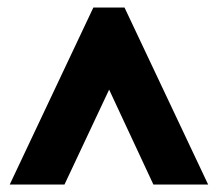

<svg xmlns="http://www.w3.org/2000/svg" viewBox="-20 -734 581 512"><path d="M6 -242 229 -714H312L535 -242H389L271 -495L152 -242Z"/></svg>

Font: Noto Sans Khmer ExtraCondensed Black
Style: Regular
Weight: 900
Width: 2
Designer: Danh Hong and the Monotype Design Team
Foundry: Monotype Imaging Inc.
Version: Version 2.004